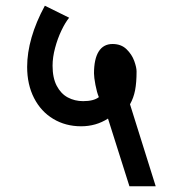

<svg xmlns="http://www.w3.org/2000/svg" viewBox="-20 -644 640 672"><path d="M264 -202Q209.5 -202 166.5 -227.8Q123.5 -253.5 99.2 -300.8Q75 -348 75 -410Q75 -459 90.5 -513Q106 -567 137 -624L222 -582Q208.5 -565.5 195 -537.2Q181.5 -509 172.8 -476.2Q164 -443.5 164 -414Q164 -371.5 178.5 -343.8Q193 -316 217.2 -303Q241.5 -290 271 -290Q308 -290 326 -304Q319 -320.5 314 -347Q309 -373.5 309 -387Q309 -437.5 325.5 -463.8Q342 -490 374 -490Q404 -490 422.8 -471.8Q441.5 -453.5 449.8 -430.8Q458 -408 458 -394Q458 -355 452.8 -328Q447.5 -301 435 -279L525 8H433L358 -229Q316 -202 264 -202Z"/></svg>

Font: JuliaMono
Style: Bold
Weight: 700
Monospace: yes
Designer: cormullion
Foundry: corm
Version: Version 0.055; ttfautohint (v1.8.4)